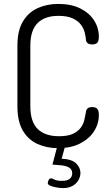

<svg xmlns="http://www.w3.org/2000/svg" viewBox="-20 -751 565 981"><path d="M276 6Q220 6 172.5 -15Q125 -36 97 -83Q69 -130 69 -208V-518Q69 -595 97.5 -642Q126 -689 173.5 -710Q221 -731 278 -731Q344 -731 390 -708Q436 -685 460.5 -647Q485 -609 485 -564Q485 -540 476.5 -532Q468 -524 452 -524Q434 -524 426.5 -531.5Q419 -539 419 -549Q418 -565 412.5 -586Q407 -607 392.5 -626Q378 -645 350.5 -657.5Q323 -670 279 -670Q209 -670 172 -633Q135 -596 135 -518V-208Q135 -129 172.5 -92Q210 -55 282 -55Q327 -55 353 -67.5Q379 -80 392.5 -98.5Q406 -117 411 -138.5Q416 -160 419 -178Q420 -191 428 -197.5Q436 -204 451 -204Q468 -204 476.5 -195.5Q485 -187 485 -163Q485 -118 460 -79.5Q435 -41 388.5 -17.5Q342 6 276 6ZM302 210Q288 210 270 207Q252 204 238 198.5Q224 193 224 184Q224 181 226 175Q228 169 231.5 164.5Q235 160 240 160Q246 160 258.5 166.5Q271 173 296 173Q325 173 337 162Q349 151 349 135Q349 114 332 104.5Q315 95 286 93L248 90L274 -9H314L295 60Q346 62 368.5 83.5Q391 105 391 133Q391 150 381.5 168Q372 186 352 198Q332 210 302 210Z"/></svg>

Font: Dosis
Style: Regular
Weight: 400
Designer: EdgarTolentino, PabloImpallari, IginoMarini
Foundry: EdgarTolentino, PabloImpallari, IginoMarini
Version: Version 3.001; ttfautohint (v1.8.2)